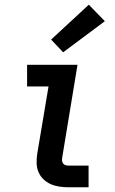

<svg xmlns="http://www.w3.org/2000/svg" viewBox="-20 -795 490 815"><path d="M271 0Q251 0 231.5 -3Q212 -6 195 -13.5Q178 -21 164.5 -34Q151 -47 143.5 -64.5Q136 -82 135.5 -102Q135 -122 138 -142L186 -428H95V-520H309L244 -126Q243 -120 243.5 -113Q244 -106 248 -101Q252 -96 258 -94Q264 -92 271 -92H356V0ZM248 -573 197 -627 357 -775 425 -705Z"/></svg>

Font: Iosevka Etoile SmBdObl
Style: Regular
Weight: 600
Italic angle: -9°
Designer: Belleve Invis
Foundry: Belleve Invis
Version: Version 15.5.2; ttfautohint (v1.8.4)